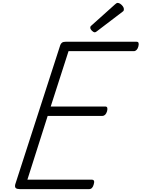

<svg xmlns="http://www.w3.org/2000/svg" viewBox="-20 -1305 977 1325"><path d="M116 0Q97 0 89 -7Q81 -14 85 -32L396 -994Q400 -1005 408.5 -1011Q417 -1017 435 -1017H922Q933 -1017 936 -1009Q939 -1001 935 -985Q931 -969 922.5 -960.5Q914 -952 904 -952H453L330 -570H706Q717 -570 720 -562Q723 -554 719 -538Q714 -521 705.5 -513Q697 -505 687 -505H309L169 -65H614Q625 -65 628.5 -57Q632 -49 627 -33Q623 -17 615 -8.5Q607 0 596 0ZM635 -1082Q625 -1082 614 -1093Q603 -1104 603 -1114Q603 -1117 604 -1120.5Q605 -1124 610 -1128L774 -1275Q779 -1279 783 -1282Q787 -1285 792 -1285Q801 -1285 811 -1278Q821 -1271 828 -1261Q835 -1251 835 -1242Q835 -1236 833.5 -1232Q832 -1228 823 -1222L651 -1091Q646 -1087 642 -1084.5Q638 -1082 635 -1082Z"/></svg>

Font: Playwrite CO Light
Style: Regular
Weight: 300
Version: Version 1.002